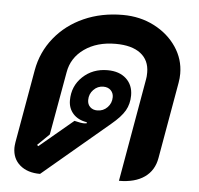

<svg xmlns="http://www.w3.org/2000/svg" viewBox="-47 -641 723 698"><g transform="rotate(5 315.0 -292.0)"><path d="M23 -78Q23 -84 25 -98L72 -365Q84 -432 126 -484Q168 -536 232 -564.5Q296 -593 374 -593Q437 -593 488.5 -566.5Q540 -540 570 -495.5Q600 -451 600 -398Q600 -382 597 -365L548 -86Q540 -40 505 -15.5Q470 9 412 9L478 -367Q480 -376 480 -392Q480 -437 448 -461.5Q416 -486 357 -486Q289 -486 243 -453.5Q197 -421 188 -367L147 -137L104 -95L109 -91L232 -194Q256 -188 268 -188L277 -189V-193Q245 -198 227 -218Q209 -238 209 -267Q209 -319 245.5 -353.5Q282 -388 336 -388Q379 -388 404 -365Q429 -342 429 -304Q429 -273 415 -248.5Q401 -224 366 -195L124 9Q78 9 50.5 -14.5Q23 -38 23 -78ZM363 -292Q363 -307 353 -317Q343 -327 326 -327Q305 -327 290 -311.5Q275 -296 275 -274Q275 -258 285 -248.5Q295 -239 311 -239Q333 -239 348 -254.5Q363 -270 363 -292Z"/></g></svg>

Font: K2D
Style: Bold Italic
Weight: 700
Italic angle: -10°
Designer: Katatrad Aksorn Co.,Ltd.
Foundry: Cadson Demak Co.,Ltd.
Version: Version 1.000; ttfautohint (v1.6)